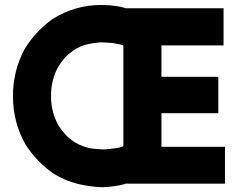

<svg xmlns="http://www.w3.org/2000/svg" viewBox="-20 -744 976 788"><path d="M642.6 -279.3Q642.6 -263.7 642.6 -248Q642.6 -233.4 642.6 -217.8Q642.6 -205.1 642.6 -193.4Q642.6 -180.7 642.6 -168.9Q642.6 -162.1 642.6 -155.3Q642.6 -148.4 642.6 -141.6Q669.9 -141.6 697.3 -141.6Q724.6 -141.6 751 -141.6Q771.5 -141.6 792 -141.6Q811.5 -141.6 832 -141.6Q849.6 -141.6 867.2 -141.6Q885.7 -141.6 903.3 -141.6Q903.3 -139.6 903.3 -136.7Q903.3 -134.8 903.3 -131.8Q903.3 -117.2 903.3 -101.6Q903.3 -86.9 903.3 -72.3Q903.3 -61.5 903.3 -51.8Q903.3 -41 903.3 -31.2Q903.3 -20.5 903.3 -10.7Q903.3 0 903.3 9.8Q900.4 9.8 897.5 9.8Q895.5 9.8 892.6 9.8Q847.7 9.8 802.7 9.8Q757.8 9.8 711.9 9.8Q681.6 9.8 650.4 9.8Q619.1 9.8 588.9 9.8Q565.4 9.8 543 9.8Q520.5 9.8 497.1 9.8Q486.3 12.7 475.6 15.6Q464.8 17.6 453.1 19.5Q445.3 20.5 436.5 21.5Q428.7 22.5 420.9 23.4Q417 23.4 413.1 23.4Q408.2 24.4 395.5 24.4Q342.8 21.5 295.9 9.8Q249 -2 203.1 -29.3Q167 -53.7 137.7 -84Q108.4 -114.3 85 -150.4Q34.2 -240.2 33.2 -344.7Q33.2 -347.7 33.2 -350.6Q33.2 -452.1 80.1 -541Q102.5 -578.1 130.9 -608.4Q159.2 -639.6 194.3 -665Q240.2 -694.3 291 -709Q341.8 -723.6 395.5 -723.6Q408.2 -723.6 419.9 -722.7Q431.6 -722.7 443.4 -720.7Q451.2 -719.7 459 -718.8Q467.8 -716.8 475.6 -715.8Q486.3 -712.9 486.3 -712.9Q486.3 -712.9 497.1 -710Q543.9 -710 590.8 -710Q638.7 -710 685.5 -710Q716.8 -710 748 -710Q778.3 -710 809.6 -710Q832 -710 853.5 -710Q876 -710 897.5 -710Q897.5 -707 897.5 -705.1Q897.5 -702.1 897.5 -700.2Q897.5 -684.6 897.5 -669.9Q897.5 -655.3 897.5 -639.6Q897.5 -629.9 897.5 -619.1Q897.5 -609.4 897.5 -598.6Q897.5 -588.9 897.5 -578.1Q897.5 -568.4 897.5 -557.6Q895.5 -557.6 892.6 -557.6Q890.6 -557.6 887.7 -557.6Q859.4 -557.6 830.1 -557.6Q800.8 -557.6 772.5 -557.6Q752 -557.6 732.4 -557.6Q711.9 -557.6 692.4 -557.6Q679.7 -557.6 668 -557.6Q655.3 -557.6 642.6 -557.6Q642.6 -543.9 642.6 -529.3Q642.6 -514.6 642.6 -500Q642.6 -488.3 642.6 -476.6Q642.6 -465.8 642.6 -454.1Q642.6 -447.3 642.6 -441.4Q642.6 -435.5 642.6 -428.7Q667 -428.7 691.4 -428.7Q714.8 -428.7 739.3 -428.7Q756.8 -428.7 775.4 -428.7Q793 -428.7 811.5 -428.7Q828.1 -428.7 843.8 -428.7Q859.4 -428.7 876 -428.7Q876 -426.8 876 -423.8Q876 -421.9 876 -418.9Q876 -404.3 876 -389.6Q876 -375 876 -360.4Q876 -349.6 876 -339.8Q876 -329.1 876 -319.3Q876 -309.6 876 -298.8Q876 -289.1 876 -279.3Q873 -279.3 871.1 -279.3Q868.2 -279.3 866.2 -279.3Q839.8 -279.3 812.5 -279.3Q786.1 -279.3 759.8 -279.3Q742.2 -279.3 723.6 -279.3Q705.1 -279.3 687.5 -279.3Q681.6 -279.3 674.8 -279.3Q668.9 -279.3 663.1 -279.3Q658.2 -279.3 653.3 -279.3Q648.4 -279.3 642.6 -279.3ZM395.5 -570.3Q364.3 -568.4 335.9 -561.5Q307.6 -554.7 281.2 -537.1Q261.7 -523.4 246.1 -506.8Q231.4 -490.2 218.8 -469.7Q188.5 -414.1 189.5 -347.7Q189.5 -281.2 221.7 -226.6Q234.4 -207 250 -190.4Q265.6 -173.8 285.2 -161.1Q324.2 -137.7 362.3 -133.8Q400.4 -130.9 395.5 -130.9Q395.5 -130.9 395.5 -130.9Q395.5 -130.9 395.5 -130.9Q411.1 -130.9 411.1 -130.9Q411.1 -130.9 422.9 -131.8Q430.7 -132.8 438.5 -133.8Q446.3 -134.8 454.1 -135.7Q462.9 -136.7 470.7 -138.7Q478.5 -140.6 486.3 -143.6Q486.3 -166 486.3 -189.5Q486.3 -212.9 486.3 -236.3Q486.3 -269.5 486.3 -302.7Q486.3 -336.9 486.3 -370.1Q486.3 -417 486.3 -463.9Q486.3 -510.7 486.3 -557.6Q480.5 -559.6 480.5 -559.6Q480.5 -559.6 472.7 -561.5Q464.8 -563.5 457 -564.5Q450.2 -565.4 442.4 -567.4Q427.7 -568.4 415 -569.3Q403.3 -570.3 395.5 -570.3Z"/></svg>

Font: LeFont
Style: Bold
Weight: 800
Designer: Leryon MEDIA
Version: Version 1.0